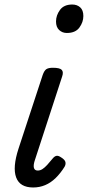

<svg xmlns="http://www.w3.org/2000/svg" viewBox="-20 -815 389 850"><path d="M127 15Q68 15 51.5 -29.5Q35 -74 62 -157L169 -483Q176 -503 185.5 -509Q195 -515 214 -515Q245 -515 253.5 -505.5Q262 -496 255 -476L135 -108Q127 -85 130 -72.5Q133 -60 147 -60Q158 -60 168 -66.5Q178 -73 189 -85Q200 -97 213 -113Q221 -123 229.5 -125Q238 -127 251 -118Q267 -108 269.5 -98Q272 -88 266 -77Q248 -48 226.5 -27Q205 -6 180 4.5Q155 15 127 15ZM276 -669Q256 -669 242 -682Q228 -695 228 -720Q228 -747 245.5 -771Q263 -795 300 -795Q321 -795 335 -782.5Q349 -770 349 -744Q349 -717 331.5 -693Q314 -669 276 -669Z"/></svg>

Font: Playwrite IN
Style: Regular
Weight: 400
Designer: Veronika Burian, José Scaglione
Foundry: TypeTogether
Version: Version 1.002